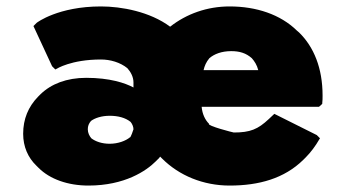

<svg xmlns="http://www.w3.org/2000/svg" viewBox="-20 -555 1075 597"><path d="M263 -179C275 -188 296 -195 321 -195C347 -195 370 -189 386 -176C391 -170 395 -161 395 -153C395 -152 386 -126 384 -128C371 -117 347 -108 321 -108C297 -108 277 -115 264 -125C258 -132 253 -142 253 -153C253 -163 256 -171 263 -179ZM631 -374C646 -387 669 -396 699 -396C725 -396 745 -390 763 -374C771 -365 779 -353 783 -337H613C616 -350 621 -362 631 -374ZM484 -62C537 -9 612 22 694 22C785 22 864 0 923 -58L931 -66C946 -81 961 -101 973 -122L975 -125L965 -135L833 -201L816 -185C782 -153 758 -143 707 -143C705 -143 623 -164 630 -170C618 -182 609 -200 607 -223H972L982 -232V-234C983 -241 983 -251 983 -258C983 -343 956 -409 910 -454L903 -460C852 -510 777 -535 694 -535C624 -535 560 -512 509 -472C446 -519 357 -535 294 -535C161 -535 95 -485 94 -484L84 -474L142 -349L152 -339L156 -341C156 -341 201 -370 294 -370C323 -370 354 -361 376 -343C386 -332 395 -316 395 -299V-283C369 -297 321 -313 248 -313C187 -313 139 -294 106 -262L98 -254C68 -223 52 -185 52 -139C52 -99 67 -65 93 -40L100 -33C135 2 191 22 255 22C368 22 435 -24 464 -53L472 -61C475 -63 475 -65 478 -68Z"/></svg>

Font: Hussar Woodtype
Style: Ultra
Weight: 900
Foundry: Cannot Into Space Fonts
Version: Version 1.07